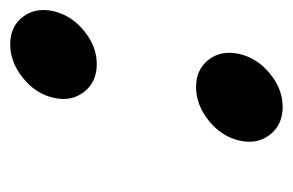

<svg xmlns="http://www.w3.org/2000/svg" viewBox="-119 -441 575 377"><g transform="rotate(-90 168.5 -252.5)"><path d="M92.5 -10Q73 -35 81 -70Q89 -105 120 -130Q151 -155 186 -155Q221 -155 240 -130Q259 -105 251 -70Q243 -35 212.5 -10Q182 15 147 15Q112 15 92.5 -10ZM176.5 -375Q157 -400 165 -435Q173 -470 204 -495Q235 -520 270 -520Q305 -520 324 -495Q343 -470 335 -435Q327 -400 296.5 -375Q266 -350 231 -350Q196 -350 176.5 -375Z"/></g></svg>

Font: Miedinger
Style: Bold-Italic
Weight: 700
Italic angle: -13°
Version: Version 001.000